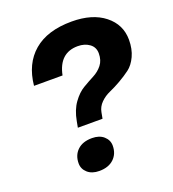

<svg xmlns="http://www.w3.org/2000/svg" viewBox="-133 -824 843 936"><g transform="rotate(-20 288.5 -356.5)"><path d="M223 9Q185 9 162.5 -11Q140 -31 140 -60Q140 -102 167 -128Q194 -154 243 -154Q281 -154 303.5 -134Q326 -114 326 -85Q326 -43 298.5 -17Q271 9 223 9ZM324 -225H196L202 -257Q212 -312 238 -348Q264 -384 293.5 -401.5Q323 -419 351 -433.5Q379 -448 397.5 -471.5Q416 -495 416 -531Q416 -563 391.5 -581Q367 -599 331 -599Q235 -599 213 -490H65Q76 -601 147 -661.5Q218 -722 344 -722Q451 -722 514 -672Q577 -622 577 -543Q577 -495 560 -458.5Q543 -422 517.5 -403Q492 -384 461.5 -366.5Q431 -349 403.5 -337Q376 -325 355.5 -304.5Q335 -284 330 -257Z"/></g></svg>

Font: Creato Display ExtraBold
Style: Italic
Weight: 800
Italic angle: -10°
Version: Version 1.000